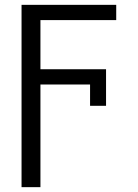

<svg xmlns="http://www.w3.org/2000/svg" viewBox="-20 -568 568 793"><path d="M352 -131V-219H147V205H69V-548H460V-485H147V-282H418V-131Z"/></svg>

Font: Sinter Normal
Style: Regular
Weight: 350
Foundry: Adobe & rsms
Version: Version 1.000